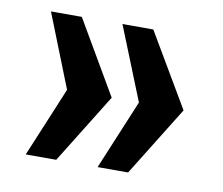

<svg xmlns="http://www.w3.org/2000/svg" viewBox="-54 -522 604 521"><g transform="rotate(10 248.5 -262.0)"><path d="M127 -257 47 -65H131L250 -257L132 -459H47ZM325 -257 245 -65H329L448 -257L329 -459H244Z"/></g></svg>

Font: 18Franklin
Style: Bold
Weight: 700
Designer: Pablo Impallari, Rodrigo Fuenzalida (Modified by Dan O. Williams)
Version: Version 0.025;PS 000.025;hotconv 1.0.88;makeotf.lib2.5.64775